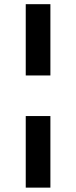

<svg xmlns="http://www.w3.org/2000/svg" viewBox="-20 -747 359 904"><path d="M101.2 -200.6H217.3V136.4H101.2ZM217.3 -727.3V-391.7H101.2V-727.3Z"/></svg>

Font: InterMG SemiBold
Style: Regular
Weight: 600
Designer: Rasmus Andersson
Foundry: rsms
Version: Version 3.019;December 26, 2023;FontCreator 15.0.0.2955 64-b